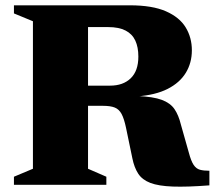

<svg xmlns="http://www.w3.org/2000/svg" viewBox="-20 -696 814 723"><path d="M394.5 -373.5Q443.5 -373.5 472.2 -401.2Q501 -429 501 -483Q501 -518.5 489.5 -543.2Q478 -568 452.8 -581Q427.5 -594 387.5 -594H157L192 -676H469Q553.5 -676 604.8 -653.5Q656 -631 679.2 -592.8Q702.5 -554.5 702.5 -506.5Q702.5 -459.5 679.8 -422Q657 -384.5 611.2 -361.2Q565.5 -338 496 -333V-334.5Q557 -332 589.2 -320Q621.5 -308 637 -285.2Q652.5 -262.5 661 -227.5L691 -121.5Q699.5 -89.5 709.2 -75Q719 -60.5 733 -56.8Q747 -53 768.5 -53V2Q684 8.5 630.5 6.5Q577 4.5 546.2 -7.2Q515.5 -19 500.5 -42Q485.5 -65 478.5 -99.5L454.5 -215Q447.5 -248.5 438 -266.5Q428.5 -284.5 412.2 -291Q396 -297.5 368 -297.5H185.5L150 -373.5ZM311.5 -676V-60.5L380.5 -30.5V0H32.5V-30.5L104 -60.5V-616L32.5 -645.5V-676Z"/></svg>

Font: Newsreader 16pt 16pt ExtraBold
Style: Regular
Weight: 800
Version: Version 1.003